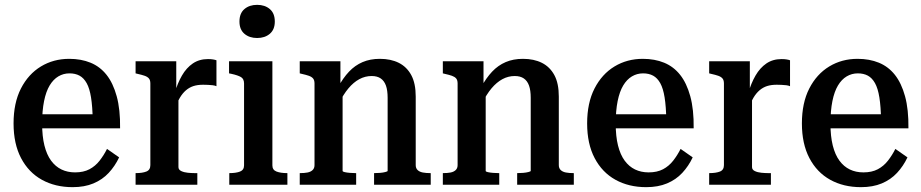

<svg xmlns="http://www.w3.org/2000/svg" viewBox="-20 -763 3805 793"><path d="M154 -252Q154 -200 163.5 -162Q173 -124 191 -99.5Q209 -75 234 -63Q259 -51 290 -51Q325 -51 349.5 -64Q374 -77 391.5 -99.5Q409 -122 422 -148L472 -113Q455 -77 429 -49Q403 -21 366 -5.5Q329 10 280 10Q208 10 153 -20.5Q98 -51 67 -110Q36 -169 36 -253Q36 -338 66.5 -397.5Q97 -457 149 -488.5Q201 -520 266 -520Q315 -520 354 -504Q393 -488 420 -454Q447 -420 462 -365.5Q477 -311 476 -233H134V-291H386L363 -267Q362 -323 356 -360.5Q350 -398 338 -419.5Q326 -441 308.5 -450.5Q291 -460 267 -460Q242 -460 221 -447.5Q200 -435 185 -410Q170 -385 162 -345.5Q154 -306 154 -252Z M874 -514V-407Q867 -410 858 -411Q849 -412 839 -412.5Q829 -413 819 -413Q796 -413 779 -407.5Q762 -402 748 -390Q734 -378 723 -359.5Q712 -341 701 -315V-377Q713 -419 731.5 -451Q750 -483 776.5 -501Q803 -519 839 -519Q851 -519 860 -517.5Q869 -516 874 -514ZM540 0V-48H541Q568 -48 584.5 -54.5Q601 -61 601 -81V-418Q601 -432 595 -439Q589 -446 577.5 -450Q566 -454 548 -458L540 -460V-510H708V-372L717 -377V-73Q717 -62 728.5 -56.5Q740 -51 755.5 -49.5Q771 -48 783 -48H795V0Z M1042 -606Q1010 -606 989.5 -623.5Q969 -641 969 -674Q969 -708 989.5 -725.5Q1010 -743 1042 -743Q1074 -743 1094.5 -725.5Q1115 -708 1115 -674Q1115 -641 1094.5 -623.5Q1074 -606 1042 -606ZM1105 -510V-80Q1105 -61 1122 -54.5Q1139 -48 1166 -48H1167V0H927V-48H928Q955 -48 971.5 -54.5Q988 -61 988 -80V-418Q988 -437 975.5 -444.5Q963 -452 936 -458L926 -460V-510Z M1218 0V-48H1219Q1237 -48 1250 -50.5Q1263 -53 1271 -60.5Q1279 -68 1279 -81V-418Q1279 -432 1273 -439Q1267 -446 1255.5 -450Q1244 -454 1226 -458L1218 -460V-510H1386V-403L1395 -394V-57Q1395 -54 1404 -52Q1413 -50 1425.5 -49Q1438 -48 1448 -48H1451V0ZM1759 0H1525V-48H1526Q1537 -48 1549.5 -49Q1562 -50 1571.5 -52.5Q1581 -55 1581 -57V-359Q1581 -390 1574 -409.5Q1567 -429 1552.5 -439Q1538 -449 1515 -449Q1488 -449 1464 -436Q1440 -423 1419 -398Q1398 -373 1379 -334L1377 -404Q1397 -441 1421.5 -467Q1446 -493 1477.5 -506.5Q1509 -520 1549 -520Q1594 -520 1627 -503.5Q1660 -487 1678.5 -453Q1697 -419 1697 -364V-81Q1697 -68 1705 -60.5Q1713 -53 1726.5 -50.5Q1740 -48 1757 -48H1759Z M1809 0V-48H1810Q1828 -48 1841 -50.5Q1854 -53 1862 -60.5Q1870 -68 1870 -81V-418Q1870 -432 1864 -439Q1858 -446 1846.5 -450Q1835 -454 1817 -458L1809 -460V-510H1977V-403L1986 -394V-57Q1986 -54 1995 -52Q2004 -50 2016.5 -49Q2029 -48 2039 -48H2042V0ZM2350 0H2116V-48H2117Q2128 -48 2140.5 -49Q2153 -50 2162.5 -52.5Q2172 -55 2172 -57V-359Q2172 -390 2165 -409.5Q2158 -429 2143.5 -439Q2129 -449 2106 -449Q2079 -449 2055 -436Q2031 -423 2010 -398Q1989 -373 1970 -334L1968 -404Q1988 -441 2012.5 -467Q2037 -493 2068.5 -506.5Q2100 -520 2140 -520Q2185 -520 2218 -503.5Q2251 -487 2269.5 -453Q2288 -419 2288 -364V-81Q2288 -68 2296 -60.5Q2304 -53 2317.5 -50.5Q2331 -48 2348 -48H2350Z M2523 -252Q2523 -200 2532.5 -162Q2542 -124 2560 -99.5Q2578 -75 2603 -63Q2628 -51 2659 -51Q2694 -51 2718.5 -64Q2743 -77 2760.5 -99.5Q2778 -122 2791 -148L2841 -113Q2824 -77 2798 -49Q2772 -21 2735 -5.5Q2698 10 2649 10Q2577 10 2522 -20.5Q2467 -51 2436 -110Q2405 -169 2405 -253Q2405 -338 2435.5 -397.5Q2466 -457 2518 -488.5Q2570 -520 2635 -520Q2684 -520 2723 -504Q2762 -488 2789 -454Q2816 -420 2831 -365.5Q2846 -311 2845 -233H2503V-291H2755L2732 -267Q2731 -323 2725 -360.5Q2719 -398 2707 -419.5Q2695 -441 2677.5 -450.5Q2660 -460 2636 -460Q2611 -460 2590 -447.5Q2569 -435 2554 -410Q2539 -385 2531 -345.5Q2523 -306 2523 -252Z M3243 -514V-407Q3236 -410 3227 -411Q3218 -412 3208 -412.5Q3198 -413 3188 -413Q3165 -413 3148 -407.5Q3131 -402 3117 -390Q3103 -378 3092 -359.5Q3081 -341 3070 -315V-377Q3082 -419 3100.5 -451Q3119 -483 3145.5 -501Q3172 -519 3208 -519Q3220 -519 3229 -517.5Q3238 -516 3243 -514ZM2909 0V-48H2910Q2937 -48 2953.5 -54.5Q2970 -61 2970 -81V-418Q2970 -432 2964 -439Q2958 -446 2946.5 -450Q2935 -454 2917 -458L2909 -460V-510H3077V-372L3086 -377V-73Q3086 -62 3097.5 -56.5Q3109 -51 3124.5 -49.5Q3140 -48 3152 -48H3164V0Z M3410 -252Q3410 -200 3419.5 -162Q3429 -124 3447 -99.5Q3465 -75 3490 -63Q3515 -51 3546 -51Q3581 -51 3605.5 -64Q3630 -77 3647.5 -99.5Q3665 -122 3678 -148L3728 -113Q3711 -77 3685 -49Q3659 -21 3622 -5.5Q3585 10 3536 10Q3464 10 3409 -20.5Q3354 -51 3323 -110Q3292 -169 3292 -253Q3292 -338 3322.5 -397.5Q3353 -457 3405 -488.5Q3457 -520 3522 -520Q3571 -520 3610 -504Q3649 -488 3676 -454Q3703 -420 3718 -365.5Q3733 -311 3732 -233H3390V-291H3642L3619 -267Q3618 -323 3612 -360.5Q3606 -398 3594 -419.5Q3582 -441 3564.5 -450.5Q3547 -460 3523 -460Q3498 -460 3477 -447.5Q3456 -435 3441 -410Q3426 -385 3418 -345.5Q3410 -306 3410 -252Z"/></svg>

Font: Roboto Serif 28pt Condensed Medium
Style: Regular
Weight: 500
Width: 3
Designer: Greg Gazdowicz
Foundry: Commercial Type
Version: Version 1.008